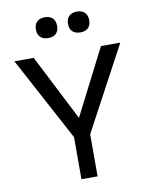

<svg xmlns="http://www.w3.org/2000/svg" viewBox="-94 -939 788 1007"><g transform="rotate(-10 300.0 -435.0)"><path d="M18 -670 257 -224V0H343V-224L582 -670H479L300 -319L121 -670ZM158 -813C158 -780 178 -759 215 -759C251 -759 271 -780 271 -813V-815C271 -849 251 -870 215 -870C178 -870 158 -849 158 -815ZM329 -813C329 -780 349 -759 386 -759C422 -759 442 -780 442 -813V-815C442 -849 422 -870 386 -870C349 -870 329 -849 329 -815Z"/></g></svg>

Font: LT Wave Mono
Style: Regular
Weight: 400
Designer: Daniel Lyons
Version: Version 2.5 (Glyphs App)